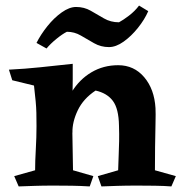

<svg xmlns="http://www.w3.org/2000/svg" viewBox="-20 -669 663 689"><path d="M404 -435Q461 -435 497.5 -392Q534 -349 538 -281Q539 -263 538 -224.5Q537 -186 536.5 -141Q536 -96 536 -58L611 -37L595 0Q569 -2 536 -2.5Q503 -3 471 -3Q432 -3 401 -2Q370 -1 344 0L331 -37L404 -58Q405 -92 406 -115.5Q407 -139 407.5 -162.5Q408 -186 407 -218Q406 -279 385 -307Q364 -335 323 -344Q279 -315 259 -273Q239 -231 240 -193L203 -237Q210 -294 237.5 -339Q265 -384 308 -409.5Q351 -435 404 -435ZM241 -440Q241 -407 241 -386.5Q241 -366 240.5 -345.5Q240 -325 238 -291L242 -58L315 -37L302 0Q268 -2 238 -2.5Q208 -3 172 -3Q133 -3 104.5 -2Q76 -1 47 0L31 -37L106 -58Q106 -90 108.5 -133.5Q111 -177 111 -216Q111 -245 110.5 -264.5Q110 -284 108 -305.5Q106 -327 102 -362L24 -381L12 -419Q71 -422 123.5 -427.5Q176 -433 241 -440ZM147 -495 111 -515Q126 -545 150 -575Q174 -605 201.5 -624.5Q229 -644 253 -644Q282 -644 305.5 -630.5Q329 -617 353 -603Q377 -589 407 -589Q422 -597 443 -613Q464 -629 479 -649L512 -629Q499 -599 475 -569Q451 -539 423.5 -519.5Q396 -500 371 -500Q342 -500 317.5 -514Q293 -528 270 -541.5Q247 -555 220 -555Q204 -547 182.5 -529.5Q161 -512 147 -495Z"/></svg>

Font: Ruwudu
Style: Bold
Weight: 700
Designer: Becca Hirsbrunner Spalinger
Foundry: SIL International
Version: Version 3.000